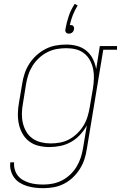

<svg xmlns="http://www.w3.org/2000/svg" viewBox="-20 -761 640 1004"><path d="M207 223Q185 223 163.5 220.5Q142 218 122 212Q102 206 84 195Q66 184 54 167.5Q42 151 36.5 130Q31 109 34 88H54Q52 106 57 124.5Q62 143 73 157Q84 171 99.5 180Q115 189 132.5 194.5Q150 200 169 202Q188 204 207 204Q232 204 257 199Q282 194 305 182Q328 170 347.5 151.5Q367 133 380.5 110.5Q394 88 402 64Q410 40 414 15L434 -105Q419 -78 398 -55.5Q377 -33 351 -18.5Q325 -4 296 2Q267 8 239 8Q210 8 182.5 1.5Q155 -5 133.5 -21Q112 -37 98.5 -60.5Q85 -84 79 -110.5Q73 -137 73.5 -166Q74 -195 79 -223L96 -323Q100 -350 109 -377Q118 -404 133.5 -428Q149 -452 171 -472Q193 -492 218.5 -505Q244 -518 271.5 -523Q299 -528 326 -528Q356 -528 383.5 -520.5Q411 -513 432 -495.5Q453 -478 465.5 -453Q478 -428 483 -400L502 -520H592V-501H520L434 18Q430 45 421.5 71.5Q413 98 397.5 122.5Q382 147 361 167Q340 187 314.5 200Q289 213 261.5 218Q234 223 207 223ZM245 -11Q269 -11 294 -15.5Q319 -20 342 -32.5Q365 -45 384 -63.5Q403 -82 416.5 -104Q430 -126 437.5 -150.5Q445 -175 449 -199L466 -299Q470 -324 471 -350Q472 -376 467 -400Q462 -424 450.5 -445.5Q439 -467 420 -482Q401 -497 377 -503Q353 -509 327 -509Q301 -509 276 -504.5Q251 -500 227.5 -488Q204 -476 184 -457.5Q164 -439 150 -416.5Q136 -394 128 -369.5Q120 -345 116 -320L100 -220Q95 -194 94.5 -168Q94 -142 99.5 -118Q105 -94 117.5 -72.5Q130 -51 150 -37Q170 -23 194.5 -17Q219 -11 245 -11ZM341 -585Q336 -585 332 -586.5Q328 -588 325 -591.5Q322 -595 321.5 -599Q321 -603 322 -608Q328 -643 339.5 -677Q351 -711 371 -741L386 -732Q371 -708 361 -682.5Q351 -657 345 -630Q346 -630 346.5 -630Q347 -630 348 -630Q353 -630 357 -629Q361 -628 363.5 -624.5Q366 -621 367 -616.5Q368 -612 367 -608Q366 -603 364 -599Q362 -595 358 -591.5Q354 -588 349.5 -586.5Q345 -585 341 -585Z"/></svg>

Font: Iosevka Etoile Thin Oblique
Style: Regular
Weight: 100
Italic angle: -9°
Designer: Belleve Invis
Foundry: Belleve Invis
Version: Version 15.5.2; ttfautohint (v1.8.4)